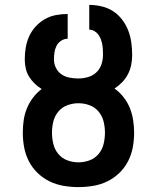

<svg xmlns="http://www.w3.org/2000/svg" viewBox="-20 -755 640 783"><path d="M300 8Q270 8 240 3Q210 -2 183 -15Q156 -28 134 -49Q112 -70 98 -97Q84 -124 78.5 -154Q73 -184 73 -214Q73 -239 76.5 -264Q80 -289 89.5 -312.5Q99 -336 114.5 -356.5Q130 -377 150 -392Q135 -401 121.5 -414Q108 -427 98.5 -442.5Q89 -458 85 -476Q81 -494 81 -512Q81 -537 85 -561Q89 -585 99 -607Q109 -629 125.5 -647Q142 -665 163 -677Q184 -689 208 -693.5Q232 -698 256 -698V-597Q242 -597 229.5 -589Q217 -581 210.5 -568Q204 -555 202 -541Q200 -527 200 -512Q200 -495 208 -478.5Q216 -462 230.5 -452Q245 -442 263 -438.5Q281 -435 298 -435H300Q319 -435 338.5 -440.5Q358 -446 372.5 -459.5Q387 -473 393.5 -492Q400 -511 400 -531Q400 -542 399.5 -552.5Q399 -563 397 -574Q395 -585 391 -595.5Q387 -606 380.5 -614.5Q374 -623 364.5 -628.5Q355 -634 344 -634V-735Q369 -735 394.5 -729Q420 -723 441 -709.5Q462 -696 478 -675Q494 -654 503 -630.5Q512 -607 515.5 -581.5Q519 -556 519 -531Q519 -510 515 -490Q511 -470 501.5 -452Q492 -434 478 -419.5Q464 -405 447 -394Q468 -379 484 -358.5Q500 -338 509.5 -314.5Q519 -291 523 -265Q527 -239 527 -214Q527 -184 521.5 -154Q516 -124 502 -97Q488 -70 466 -49Q444 -28 417 -15Q390 -2 360 3Q330 8 300 8ZM300 -93Q323 -93 345 -101Q367 -109 382 -127Q397 -145 402.5 -168Q408 -191 408 -214Q408 -237 402.5 -259.5Q397 -282 382 -300Q367 -318 345 -326Q323 -334 300 -334Q277 -334 255 -326Q233 -318 218 -300Q203 -282 197.5 -259.5Q192 -237 192 -214Q192 -191 197.5 -168Q203 -145 218 -127Q233 -109 255 -101Q277 -93 300 -93Z"/></svg>

Font: Iosevka Book
Style: Bold
Weight: 700
Designer: Belleve Invis
Foundry: Belleve Invis
Version: Version 28.0.7; ttfautohint (v1.8.3)